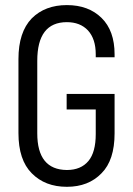

<svg xmlns="http://www.w3.org/2000/svg" viewBox="-20 -719 518 747"><path d="M51.8 -201.2V-489.3Q51.8 -593.8 103.5 -647.5Q155.3 -699.2 240.2 -699.2Q324.2 -699.2 375 -649.4Q425.8 -599.6 425.8 -507.8V-496.1H352.5V-507.8Q352.5 -567.4 322.3 -600.6Q292 -632.8 240.2 -632.8Q125 -632.8 125 -482.4V-200.2Q125 -58.6 240.2 -57.6Q294.9 -57.6 324.2 -92.8Q352.5 -127 352.5 -197.3V-293H239.3V-353.5H425.8V-200.2Q425.8 -95.7 375 -44.9Q324.2 7.8 240.2 7.8Q155.3 7.8 103.5 -44.9Q51.8 -96.7 51.8 -201.2Z"/></svg>

Font: Dinish Condensed
Style: Regular
Weight: 400
Width: 3
Designer: Bert Driehuis
Foundry: Playbeing
Version: Version 3.006; git-39231f3c-release